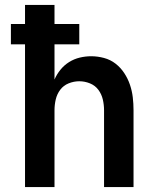

<svg xmlns="http://www.w3.org/2000/svg" viewBox="-20 -755 640 775"><path d="M81 0V-576H24V-658H81V-735H200V-658H300V-576H200V-434Q209 -455 224 -473.5Q239 -492 259 -504.5Q279 -517 302 -522.5Q325 -528 348 -528Q374 -528 400 -521Q426 -514 446.5 -498Q467 -482 481.5 -460Q496 -438 504.5 -413Q513 -388 516 -362Q519 -336 519 -310V0H400V-310Q400 -332 395 -353.5Q390 -375 377 -392.5Q364 -410 343 -418.5Q322 -427 300 -427Q278 -427 257 -418.5Q236 -410 223 -392.5Q210 -375 205 -353.5Q200 -332 200 -310V0Z"/></svg>

Font: Iosevka Fixed Extended
Style: Bold
Weight: 700
Width: 7
Monospace: yes
Designer: Belleve Invis
Foundry: Belleve Invis
Version: Version 24.1.1; ttfautohint (v1.8.4)